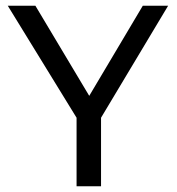

<svg xmlns="http://www.w3.org/2000/svg" viewBox="-20 -647 615 667"><path d="M564 -627 331 -238V0H246V-238L7 -627H103L290 -314L476 -627Z"/></svg>

Font: Blinker
Style: Regular
Weight: 400
Designer: Juergen Huber
Foundry: supertype
Version: 1.017